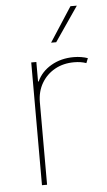

<svg xmlns="http://www.w3.org/2000/svg" viewBox="-55 -814 472 850"><g transform="rotate(-5 181.0 -389.0)"><path d="M96.6 0V-545.5H119.3V-458.8H122.2Q141.3 -501.4 185.2 -527Q229 -552.6 285.5 -552.6Q303.3 -552.6 319.1 -549.9Q334.9 -547.2 348 -542.6L339.5 -521.3Q316.1 -529.8 285.5 -529.8Q237.2 -529.8 199.8 -508.9Q162.3 -487.9 140.8 -451Q119.3 -414.1 119.3 -366.5V0ZM191.8 -625 291.2 -778.4H319.6L214.5 -625Z"/></g></svg>

Font: Inter UI Thin
Style: Regular
Weight: 100
Designer: Rasmus Andersson
Foundry: rsms
Version: 3.2;8d6f07862